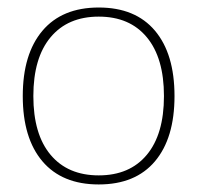

<svg xmlns="http://www.w3.org/2000/svg" viewBox="-20 -742 520 506"><path d="M439.9 -488.8Q439.9 -377.9 388.4 -316.9Q336.9 -255.9 240.2 -255.9Q143.6 -255.9 91.8 -316.9Q40 -377.9 40 -488.8Q40 -599.6 91.8 -660.9Q143.6 -722.2 240.2 -722.2Q336.9 -722.2 388.4 -661.1Q439.9 -600.1 439.9 -488.8ZM113.3 -334Q158.7 -279.8 240.2 -279.8Q321.8 -279.8 366.9 -334Q412.1 -388.2 412.1 -488.8Q412.1 -589.4 366.9 -643.8Q321.8 -698.2 240.2 -698.2Q158.7 -698.2 113.3 -643.8Q67.9 -589.4 67.9 -488.8Q67.9 -388.2 113.3 -334Z"/></svg>

Font: Creato Display Thin
Style: Regular
Weight: 265
Version: Version 1.000